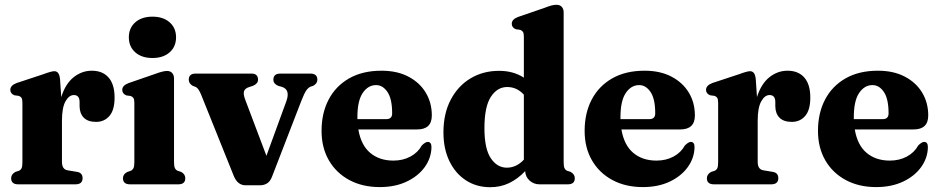

<svg xmlns="http://www.w3.org/2000/svg" viewBox="-20 -769 3916 801"><path d="M230.5 -438.5 235.5 -364Q253 -419.5 287.2 -446.8Q321.5 -474 363 -474Q408 -474 433 -445.5Q458 -417 458 -362Q458 -310 436.5 -285.2Q415 -260.5 381 -260.5Q347 -260.5 329.8 -277.8Q312.5 -295 312 -325.5V-344.5Q311.5 -372.5 288 -372.5Q268 -372.5 253.2 -346.2Q238.5 -320 238.5 -265V-93.5Q238.5 -62.5 262 -58.5L301 -52Q324.5 -48.5 324.5 -25.5Q324.5 0 294.5 0H56Q26.5 0 26.5 -25.5Q26.5 -42 44.5 -52L59 -56.5Q66.5 -60 70 -67.2Q73.5 -74.5 73.5 -92V-340Q73.5 -354.5 69.8 -360.5Q66 -366.5 58.5 -369L40 -371.5Q23 -378.5 23 -394Q23 -412.5 49 -422.5L159.5 -459Q194.5 -472 206.5 -472Q216.5 -472 222.5 -464.5Q228.5 -457 230.5 -438.5Z M616 -527Q571 -527 544.2 -550.8Q517.5 -574.5 517.5 -613.5Q517.5 -652 544.2 -675.8Q571 -699.5 616 -699.5Q661 -699.5 687.8 -675.8Q714.5 -652 714.5 -613.5Q714.5 -574.5 687.8 -550.8Q661 -527 616 -527ZM706 -442V-92.5Q706 -75 709.8 -67.5Q713.5 -60 721 -56.5L735.5 -52Q753 -42.5 753 -25.5Q753 0 724 0H522.5Q493 0 493 -25.5Q493 -42.5 511 -51.5L525.5 -56.5Q533 -60 536.8 -67.5Q540.5 -75 540.5 -92.5V-340Q540.5 -354.5 536.5 -360.2Q532.5 -366 525 -368.5L507 -371Q490 -378 490 -394Q490 -412 515.5 -422L625.5 -460Q660 -473 676.5 -473Q691 -473 698.5 -464.2Q706 -455.5 706 -442Z M1065.5 4H1004.5Q971.5 4 955.5 -34.5L819.5 -373Q808.5 -400.5 797 -406L784 -411Q767.5 -420.5 767.5 -436.5Q767.5 -462 796 -462H1029.5Q1056.5 -462 1056.5 -436.5Q1056.5 -420 1035.5 -411L1020 -406Q1002 -400.5 998 -388.2Q994 -376 1003.5 -352L1091.5 -119L1174.5 -346.5Q1192 -394.5 1156.5 -406.5L1140.5 -411Q1120.5 -419.5 1120.5 -436.5Q1120.5 -462 1149.5 -462H1275Q1304 -462 1304 -436.5Q1304 -420.5 1286.5 -411L1274.5 -407Q1265 -402.5 1257 -390.5Q1249 -378.5 1237 -348L1114.5 -31Q1106.5 -11 1093.5 -3.5Q1080.5 4 1065.5 4Z M1781.5 -287.5Q1781.5 -229 1720.5 -229H1475Q1486 -163.5 1524.5 -131.2Q1563 -99 1621 -99Q1661 -99 1692.2 -115.8Q1723.5 -132.5 1740 -162.5Q1755.5 -177.5 1765 -177Q1780.5 -176.5 1780 -154Q1779 -109.5 1751.8 -71.8Q1724.5 -34 1676.2 -11.2Q1628 11.5 1564.5 11.5Q1492 11.5 1437.2 -18Q1382.5 -47.5 1352 -100.2Q1321.5 -153 1321.5 -223Q1321.5 -297 1351 -353.5Q1380.5 -410 1436.5 -442Q1492.5 -474 1571.5 -474Q1637 -474 1684 -449.2Q1731 -424.5 1756.2 -382.5Q1781.5 -340.5 1781.5 -287.5ZM1471 -280Q1471 -275.5 1471 -272H1591.5Q1616 -272 1616 -296Q1616 -356.5 1596.5 -385.2Q1577 -414 1549 -414Q1515.5 -414 1493.2 -381.2Q1471 -348.5 1471 -280Z M1830 -217Q1830 -295.5 1860.5 -353.2Q1891 -411 1943.2 -442.2Q1995.5 -473.5 2062 -473.5Q2122 -473.5 2165.5 -445V-616Q2165.5 -630.5 2161.5 -636.2Q2157.5 -642 2150 -644.5L2132 -647Q2115 -654 2115 -670Q2115 -688 2140.5 -698L2251 -736Q2269 -743 2280 -746Q2291 -749 2302 -749Q2316 -749 2323.8 -740.2Q2331.5 -731.5 2331.5 -718V-92.5Q2331.5 -75 2335 -67.5Q2338.5 -60 2346 -56.5L2360.5 -52Q2378 -42 2378 -25.5Q2378 0 2349 0H2231Q2206.5 0 2189.2 -15.8Q2172 -31.5 2171 -55Q2140 -22.5 2104 -5.2Q2068 12 2025 12Q1968 12 1924 -16.5Q1880 -45 1855 -96.5Q1830 -148 1830 -217ZM2001 -234.5Q2001 -148.5 2027.5 -109Q2054 -69.5 2094.5 -69.5Q2134.5 -69.5 2165.5 -103V-374Q2136.5 -406 2096 -406Q2054.5 -406 2027.8 -365Q2001 -324 2001 -234.5Z M2879 -287.5Q2879 -229 2818 -229H2572.5Q2583.5 -163.5 2622 -131.2Q2660.5 -99 2718.5 -99Q2758.5 -99 2789.8 -115.8Q2821 -132.5 2837.5 -162.5Q2853 -177.5 2862.5 -177Q2878 -176.5 2877.5 -154Q2876.5 -109.5 2849.2 -71.8Q2822 -34 2773.8 -11.2Q2725.5 11.5 2662 11.5Q2589.5 11.5 2534.8 -18Q2480 -47.5 2449.5 -100.2Q2419 -153 2419 -223Q2419 -297 2448.5 -353.5Q2478 -410 2534 -442Q2590 -474 2669 -474Q2734.5 -474 2781.5 -449.2Q2828.5 -424.5 2853.8 -382.5Q2879 -340.5 2879 -287.5ZM2568.5 -280Q2568.5 -275.5 2568.5 -272H2689Q2713.5 -272 2713.5 -296Q2713.5 -356.5 2694 -385.2Q2674.5 -414 2646.5 -414Q2613 -414 2590.8 -381.2Q2568.5 -348.5 2568.5 -280Z M3133 -438.5 3138 -364Q3155.5 -419.5 3189.8 -446.8Q3224 -474 3265.5 -474Q3310.5 -474 3335.5 -445.5Q3360.5 -417 3360.5 -362Q3360.5 -310 3339 -285.2Q3317.5 -260.5 3283.5 -260.5Q3249.5 -260.5 3232.2 -277.8Q3215 -295 3214.5 -325.5V-344.5Q3214 -372.5 3190.5 -372.5Q3170.5 -372.5 3155.8 -346.2Q3141 -320 3141 -265V-93.5Q3141 -62.5 3164.5 -58.5L3203.5 -52Q3227 -48.5 3227 -25.5Q3227 0 3197 0H2958.5Q2929 0 2929 -25.5Q2929 -42 2947 -52L2961.5 -56.5Q2969 -60 2972.5 -67.2Q2976 -74.5 2976 -92V-340Q2976 -354.5 2972.2 -360.5Q2968.5 -366.5 2961 -369L2942.5 -371.5Q2925.5 -378.5 2925.5 -394Q2925.5 -412.5 2951.5 -422.5L3062 -459Q3097 -472 3109 -472Q3119 -472 3125 -464.5Q3131 -457 3133 -438.5Z M3852.5 -287.5Q3852.5 -229 3791.5 -229H3546Q3557 -163.5 3595.5 -131.2Q3634 -99 3692 -99Q3732 -99 3763.2 -115.8Q3794.5 -132.5 3811 -162.5Q3826.5 -177.5 3836 -177Q3851.5 -176.5 3851 -154Q3850 -109.5 3822.8 -71.8Q3795.5 -34 3747.2 -11.2Q3699 11.5 3635.5 11.5Q3563 11.5 3508.2 -18Q3453.5 -47.5 3423 -100.2Q3392.5 -153 3392.5 -223Q3392.5 -297 3422 -353.5Q3451.5 -410 3507.5 -442Q3563.5 -474 3642.5 -474Q3708 -474 3755 -449.2Q3802 -424.5 3827.2 -382.5Q3852.5 -340.5 3852.5 -287.5ZM3542 -280Q3542 -275.5 3542 -272H3662.5Q3687 -272 3687 -296Q3687 -356.5 3667.5 -385.2Q3648 -414 3620 -414Q3586.5 -414 3564.2 -381.2Q3542 -348.5 3542 -280Z"/></svg>

Font: Fraunces 72pt S050
Style: Bold
Weight: 700
Version: Version 1.000; ttfautohint (v1.8.3)